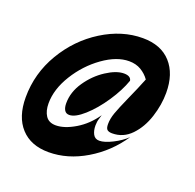

<svg xmlns="http://www.w3.org/2000/svg" viewBox="-115 -673 897 881"><g transform="rotate(20 333.5 -233.0)"><path d="M25 -114Q25 -231 85 -332Q145 -433 241 -493Q337 -553 438 -553Q527 -553 575.5 -499.5Q624 -446 624 -353Q624 -295 604.5 -234.5Q585 -174 546.5 -134Q508 -94 454 -94Q438 -94 430 -100.5Q422 -107 422 -128Q422 -154 432.5 -183.5Q443 -213 468 -269Q496 -331 515 -379Q499 -402 474 -417Q449 -432 415 -432Q355 -432 288.5 -384.5Q222 -337 177.5 -265Q133 -193 133 -124Q133 -87 148.5 -63.5Q164 -40 198 -40Q240 -40 292 -71Q344 -102 381 -156Q380 -151 375 -136Q370 -121 370 -102Q370 -77 379.5 -59.5Q389 -42 410 -42Q435 -42 473.5 -61.5Q512 -81 538 -106Q480 -19 391 34Q302 87 209 87Q122 87 73.5 34Q25 -19 25 -114ZM209 -152Q209 -207 243.5 -257.5Q278 -308 326.5 -339.5Q375 -371 412 -371Q445 -371 449 -349Q431 -297 392.5 -239.5Q354 -182 311.5 -144Q269 -106 240 -106Q224 -106 216.5 -118.5Q209 -131 209 -152Z"/></g></svg>

Font: Cabin
Style: Italic
Weight: 400
Italic angle: -7°
Designer: Pablo Impallari
Foundry: Pablo Impallari. http://www.impallari.com Igino Marini. http://www.ikern.com
Version: Version 2.200